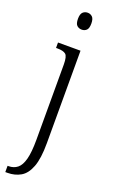

<svg xmlns="http://www.w3.org/2000/svg" viewBox="-187 -787 627 1066"><g transform="rotate(20 126.5 -254.0)"><path d="M132 -648Q115 -648 103.5 -658.5Q92 -669 92 -698Q92 -726 103.5 -737Q115 -748 132 -748Q148 -748 159.5 -737Q171 -726 171 -698Q171 -669 159.5 -658.5Q148 -648 132 -648ZM4 240V203H10Q40 203 61.5 186Q83 169 94 127.5Q105 86 105 13V-432Q105 -480 90.5 -492Q76 -504 42 -504H33V-536H166V11Q166 101 147 151Q128 201 94 220.5Q60 240 17 240Z"/></g></svg>

Font: Noto Serif Tamil Condensed Light
Style: Regular
Weight: 300
Width: 3
Designer: Indian Type Foundry, Tom Grace, and the Monotype Design Team
Foundry: Monotype Imaging Inc.
Version: Version 2.004; ttfautohint (v1.8.4.7-5d5b)